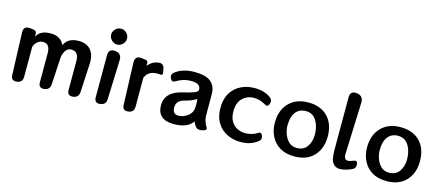

<svg xmlns="http://www.w3.org/2000/svg" viewBox="-55 -1388 4550 1989"><g transform="rotate(15 2220.5 -394.0)"><path d="M693 -360Q693 -461 612 -461Q586 -461 567 -444Q549 -427 538 -401Q527 -375 526 -352L509 -61Q506 -1 446 7Q385 13 385 -48V-360Q385 -461 312 -461Q275 -461 250 -439Q223 -415 213 -382V-61Q213 0 152 7Q90 13 89 -48L73 -501Q72 -571 142 -564L181 -559Q213 -555 213 -523V-491Q250 -567 364 -567Q421 -567 458 -543Q495 -519 510 -480Q548 -567 666 -567Q746 -567 791 -519Q835 -470 835 -384L818 -61Q815 0 754 7Q693 13 693 -48Z M984 -500Q984 -572 1056 -564Q1127 -555 1124 -483L1109 -62Q1108 -1 1046 7Q984 14 984 -48ZM1055 -633Q1022 -633 996 -659Q970 -685 970 -718Q970 -752 996 -778Q1021 -803 1055 -803Q1090 -803 1115 -778Q1140 -753 1140 -718Q1140 -684 1115 -659Q1089 -633 1055 -633Z M1268 -501Q1267 -571 1337 -564L1380 -558Q1408 -555 1408 -527V-498Q1422 -517 1438.5 -530Q1455 -543 1472 -551Q1482 -555 1494.5 -558.5Q1507 -562 1523 -564Q1574 -570 1585 -515L1592 -475Q1598 -446 1568 -449Q1560 -450 1553 -450.5Q1546 -451 1538 -451Q1438 -451 1408 -370V-61Q1408 0 1347 7Q1286 15 1284 -47Z M1831 11Q1745 11 1701 -30Q1658 -70 1658 -141Q1658 -293 1851 -333Q1910 -346 1955 -363Q1998 -379 1998 -401Q1998 -468 1896 -468Q1839 -468 1789 -447Q1762 -437 1741 -423Q1724 -412 1711 -414.5Q1698 -417 1688 -435Q1678 -453 1679.5 -470Q1681 -487 1696 -500Q1727 -526 1769 -543Q1831 -567 1904 -567Q2030 -567 2083 -521Q2137 -475 2137 -391V-164Q2137 -127 2152 -89Q2155 -79 2160 -70Q2165 -61 2170 -52Q2181 -35 2178.5 -25Q2176 -15 2156 -9L2147 -6Q2123 2 2101 -1Q2079 -4 2064 -24Q2047 -45 2038 -73Q1986 11 1831 11ZM1857 -86Q1901 -86 1942 -110Q1983 -134 2001 -174Q2009 -202 2009 -236Q2009 -289 2005 -304Q1960 -273 1876 -252Q1839 -242 1817.5 -219.5Q1796 -197 1796 -151Q1801 -86 1857 -86Z M2550 11Q2474 11 2409 -20Q2341 -52 2302 -115Q2260 -180 2260 -278Q2260 -375 2301 -440Q2342 -505 2408 -536Q2473 -567 2550 -567Q2662 -567 2730 -512Q2746 -498 2748 -481Q2750 -464 2742 -445Q2734 -426 2722 -423.5Q2710 -421 2693 -432Q2684 -437 2674.5 -441.5Q2665 -446 2654 -451Q2612 -467 2569 -467Q2499 -467 2449 -419Q2399 -371 2399 -278Q2399 -214 2423 -173Q2448 -130 2487 -111Q2526 -90 2572 -90Q2620 -90 2662 -106Q2684 -114 2702 -126Q2718 -137 2728.5 -134.5Q2739 -132 2748 -115Q2756 -98 2754.5 -81.5Q2753 -65 2738 -52Q2716 -31 2682 -16Q2627 11 2550 11Z M3128 11Q3036 11 2972 -27Q2909 -65 2877 -130Q2844 -195 2844 -277Q2844 -408 2921 -488Q2997 -567 3128 -567Q3260 -567 3336 -489Q3411 -411 3411 -277Q3411 -149 3337 -69Q3263 11 3128 11ZM3131 -80Q3202 -80 3239.5 -132Q3277 -184 3277 -259Q3277 -342 3245 -400Q3206 -474 3126 -474Q3056 -474 3017 -424.5Q2978 -375 2978 -280Q2978 -241 2993.5 -194Q3009 -147 3042.5 -113.5Q3076 -80 3131 -80Z M3618 15Q3552 15 3526 -53Q3525 -56 3523 -64Q3514 -103 3514 -162V-726Q3514 -799 3587 -789Q3659 -779 3656 -706L3635 -146Q3635 -89 3678 -89Q3696 -89 3734 -105Q3771 -121 3777 -82Q3780 -62 3773.5 -46Q3767 -30 3749 -21Q3724 -8 3701 -1Q3658 13 3624 15Z M4117 11Q4025 11 3961 -27Q3898 -65 3866 -130Q3833 -195 3833 -277Q3833 -408 3910 -488Q3986 -567 4117 -567Q4249 -567 4325 -489Q4400 -411 4400 -277Q4400 -149 4326 -69Q4252 11 4117 11ZM4120 -80Q4191 -80 4228.5 -132Q4266 -184 4266 -259Q4266 -342 4234 -400Q4195 -474 4115 -474Q4045 -474 4006 -424.5Q3967 -375 3967 -280Q3967 -241 3982.5 -194Q3998 -147 4031.5 -113.5Q4065 -80 4120 -80Z"/></g></svg>

Font: s+UCsàWOS
Style: Regular
Weight: 400
Designer: FontworksQlS√∏0¬ü¬ôs√†OS¬àe[W\~√Ñ: ZERO[P0e√∂QI¬ä0¬ÉFSW0¬ò¬ëQ√°0R¬ûO0Little White Dog0YHv}N_0^_qMagmeta0v
Version: Version 1.000; 20230222